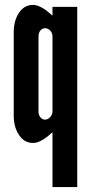

<svg xmlns="http://www.w3.org/2000/svg" viewBox="-20 -575 375 783"><path d="M295 188H194V-36C177 -20 162 -8 143 1C133 6 123 8 114 8C86 8 67 -8 55 -29C42 -49 36 -76 36 -99V-448C36 -471 42 -498 55 -519C67 -539 86 -555 114 -555C133 -555 153 -544 168 -533C177 -526 185 -519 194 -511V-547H295ZM194 -427C194 -446 179 -460 164 -460C149 -460 137 -446 137 -427V-120C137 -101 149 -87 164 -87C179 -87 194 -104 194 -120Z"/></svg>

Font: League Gothic
Style: Regular
Weight: 400
Designer: The League of Moveable Type
Version: Version 1.560;PS 001.560;hotconv 1.0.56;makeotf.lib2.0.21325